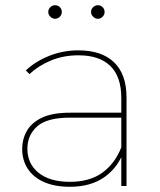

<svg xmlns="http://www.w3.org/2000/svg" viewBox="-20 -713 614 736"><path d="M445 0V-123V-140V-338Q445 -419 403 -460Q361 -501 281 -501Q223 -501 175 -481Q127 -461 93 -429L79 -443Q116 -478 169 -499Q222 -520 280 -520Q370 -520 417.5 -474Q465 -428 465 -339V0ZM248 3Q190 3 149 -15Q108 -33 86.5 -66Q65 -99 65 -142Q65 -179 82.5 -210.5Q100 -242 140 -261.5Q180 -281 249 -281H456V-262H248Q160 -262 122.5 -228.5Q85 -195 85 -143Q85 -85 128 -50.5Q171 -16 248 -16Q323 -16 371.5 -50.5Q420 -85 445 -148L455 -135Q434 -73 381.5 -35Q329 3 248 3ZM355 -641Q345 -641 337 -649Q329 -657 329 -667Q329 -678 337 -685.5Q345 -693 355 -693Q366 -693 373.5 -685.5Q381 -678 381 -667Q381 -657 373.5 -649Q366 -641 355 -641ZM191 -641Q181 -641 173 -649Q165 -657 165 -667Q165 -678 173 -685.5Q181 -693 191 -693Q202 -693 209.5 -685.5Q217 -678 217 -667Q217 -657 209.5 -649Q202 -641 191 -641Z"/></svg>

Font: Montserrat Thin Thin
Style: Regular
Weight: 250
Version: Version 9.000